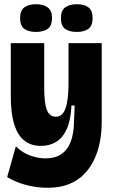

<svg xmlns="http://www.w3.org/2000/svg" viewBox="-20 -732 535 908"><path d="M205 156Q172 156 137 150Q102 144 70.5 132.5Q39 121 14 105L55 -40Q85 -10 122.5 3.5Q160 17 195 17Q239 17 268.5 -2Q298 -21 313.5 -59.5Q329 -98 330 -157L333 -233H318Q315 -165 296 -122.5Q277 -80 245.5 -61Q214 -42 174 -42Q126 -42 94.5 -67.5Q63 -93 47 -145Q31 -197 31 -277V-528H189V-318Q189 -245 201.5 -212.5Q214 -180 244 -180Q260 -180 271.5 -190Q283 -200 290 -220Q297 -240 300.5 -269Q304 -298 304 -336V-528H461V-154Q461 -109 453 -64.5Q445 -20 427 19.5Q409 59 379.5 90Q350 121 307 138.5Q264 156 205 156ZM343 -581Q308 -581 288 -595.5Q268 -610 268 -646Q268 -682 288 -697Q308 -712 343 -712Q379 -712 398.5 -697Q418 -682 418 -646Q418 -610 398 -595.5Q378 -581 343 -581ZM150 -581Q115 -581 95 -595.5Q75 -610 75 -647Q75 -682 95 -697Q115 -712 150 -712Q185 -712 205.5 -697Q226 -682 226 -647Q226 -610 205.5 -595.5Q185 -581 150 -581Z"/></svg>

Font: Bricolage Grotesque 72pt SemiCondensed ExtraBold
Style: Regular
Weight: 800
Width: 4
Designer: Mathieu Triay
Foundry: Atelier Triay
Version: Version 1.001;gftools[0.9.33.dev8+g029e19f]